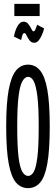

<svg xmlns="http://www.w3.org/2000/svg" viewBox="-20 -961 290 992"><path d="M125 11Q88 11 63 -17.5Q38 -46 25 -115.5Q12 -185 12 -308Q12 -428 25 -497.5Q38 -567 63 -597Q88 -627 125 -627Q162 -627 187 -597Q212 -567 224.5 -497.5Q237 -428 237 -308Q237 -185 224.5 -115.5Q212 -46 187 -17.5Q162 11 125 11ZM125 -52Q142 -52 154 -72.5Q166 -93 173 -148Q180 -203 180 -308Q180 -409 173 -464.5Q166 -520 154 -542Q142 -564 125 -564Q109 -564 96 -542Q83 -520 76 -464.5Q69 -409 69 -308Q69 -203 76 -148Q83 -93 96 -72.5Q109 -52 125 -52ZM172 -833 208 -814Q201 -786 187.5 -763Q174 -740 158 -740Q142 -740 132.5 -752.5Q123 -765 117.5 -777.5Q112 -790 106 -790Q99 -790 95.5 -779Q92 -768 89 -754L52 -772Q58 -805 71 -827Q84 -849 101 -849Q117 -849 126.5 -836.5Q136 -824 142 -811.5Q148 -799 153 -799Q159 -799 163 -809Q167 -819 172 -833ZM54 -878V-941H185V-878Z"/></svg>

Font: Inconsolata UltraCondensed Medium
Style: Regular
Weight: 500
Width: 1
Monospace: yes
Designer: Raph Levien, Cyreal, Brenton Simpson
Foundry: Raph Levien, Cyreal, Google
Version: Version 3.001; ttfautohint (v1.8.2.53-6de2)